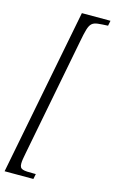

<svg xmlns="http://www.w3.org/2000/svg" viewBox="-144 -793 643 1076"><g transform="rotate(15 178.0 -255.0)"><path d="M1 229H168L174 199H163C100 199 80 198 80 163C80 149 83 129 89 100L221 -581C246 -712 250 -703 350 -709L356 -739H190Z"/></g></svg>

Font: KpSans
Style: Italic
Weight: 400
Italic angle: -11°
Version: Version 0.66